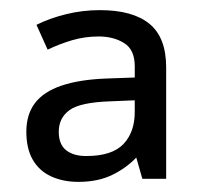

<svg xmlns="http://www.w3.org/2000/svg" viewBox="-20 -742 397 379"><path d="M177 -722Q242 -722 275 -695Q308 -668 308 -609V-389H261L249 -431Q229 -410 201 -396.5Q173 -383 135 -383Q104 -383 80.5 -394Q57 -405 44.5 -427Q32 -449 32 -482Q32 -516 49 -538.5Q66 -561 101.5 -573Q137 -585 190 -587L246 -589V-611Q246 -644 225 -657Q204 -670 175 -670Q147 -670 122 -662.5Q97 -655 74 -644L52 -693Q78 -706 110.5 -714Q143 -722 177 -722ZM198 -542Q138 -540 117 -524.5Q96 -509 96 -482Q96 -457 110.5 -445.5Q125 -434 150 -434Q201 -434 223.5 -457.5Q246 -481 246 -521V-544Z"/></svg>

Font: Noto Sans Gujarati
Style: Regular
Weight: 400
Designer: Jelle Bosma - Monotype Design Team, Universal Thirst
Foundry: Monotype Imaging Inc.
Version: Version 2.102